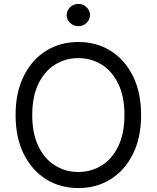

<svg xmlns="http://www.w3.org/2000/svg" viewBox="-20 -952 801 982"><path d="M701.7 -363.6Q701.7 -248.6 660.2 -164.8Q618.6 -81 546.2 -35.5Q473.7 9.9 380.7 9.9Q287.6 9.9 215.2 -35.5Q142.8 -81 101.2 -164.8Q59.7 -248.6 59.7 -363.6Q59.7 -478.7 101.2 -562.5Q142.8 -646.3 215.2 -691.8Q287.6 -737.2 380.7 -737.2Q473.7 -737.2 546.2 -691.8Q618.6 -646.3 660.2 -562.5Q701.7 -478.7 701.7 -363.6ZM616.5 -363.6Q616.5 -458.1 585 -523.1Q553.6 -588.1 500.2 -621.4Q446.7 -654.8 380.7 -654.8Q314.6 -654.8 261.2 -621.4Q207.7 -588.1 176.3 -523.1Q144.9 -458.1 144.9 -363.6Q144.9 -269.2 176.3 -204.2Q207.7 -139.2 261.2 -105.8Q314.6 -72.4 380.7 -72.4Q446.7 -72.4 500.2 -105.8Q553.6 -139.2 585 -204.2Q616.5 -269.2 616.5 -363.6ZM380.7 -818.2Q356.2 -818.2 338.6 -834.9Q321 -851.6 321 -875Q321 -898.4 338.6 -915.1Q356.2 -931.8 380.7 -931.8Q405.2 -931.8 422.8 -915.1Q440.3 -898.4 440.3 -875Q440.3 -851.6 422.8 -834.9Q405.2 -818.2 380.7 -818.2Z"/></svg>

Font: InterMG
Style: Regular
Weight: 400
Designer: Rasmus Andersson
Foundry: rsms
Version: Version 3.019;December 26, 2023;FontCreator 15.0.0.2955 64-b